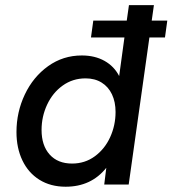

<svg xmlns="http://www.w3.org/2000/svg" viewBox="-20 -717 670 746"><path d="M44 -204Q44 -281.5 76.5 -350Q109 -418.5 167 -460Q225 -501.5 298 -501.5Q348.5 -501.5 386 -480.5Q423.5 -459.5 443 -421.5L463.5 -571.5H333.5L342.5 -637H472.5L481 -697H578L569.5 -637H630L621 -571.5H560.5L480 0H385L393 -65Q334.5 8.5 235 8.5Q176.5 8.5 133.2 -18.5Q90 -45.5 67 -93.8Q44 -142 44 -204ZM429 -282Q429 -321 415 -350.5Q401 -380 374.8 -396.2Q348.5 -412.5 312.5 -412.5Q262.5 -412.5 223.5 -384.5Q184.5 -356.5 163 -310.2Q141.5 -264 141.5 -212Q141.5 -151.5 173 -116.5Q204.5 -81.5 260 -81.5Q310 -81.5 348.5 -109.8Q387 -138 408 -184Q429 -230 429 -282Z"/></svg>

Font: HK Grotesk Medium
Style: Italic
Weight: 500
Italic angle: -8°
Designer: Alfredo Marco Pradil
Foundry: Hanken Design Co.
Version: Version 3.004